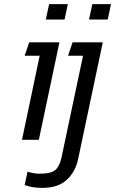

<svg xmlns="http://www.w3.org/2000/svg" viewBox="-20 -680 560 934"><path d="M203 -585 219 -660H310L294 -585ZM413 -585 429 -660H520L504 -585ZM186 234Q136 234 100 220L114 155Q129 160 144 162.5Q159 165 172 165Q228 165 249 147Q270 129 279 87L384 -409H311L333 -474H480L360 94Q346 158 303.5 196Q261 234 186 234ZM87 0 173 -409H100L122 -474H269L169 0Z"/></svg>

Font: Kanit Light
Style: Italic
Weight: 300
Italic angle: -12°
Designer: Katatrad Team
Foundry: CadsonDemak
Version: Version 2.000; ttfautohint (v1.8.3)